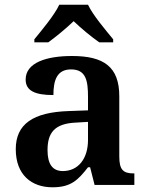

<svg xmlns="http://www.w3.org/2000/svg" viewBox="-20 -786 627 816"><path d="M126 -619V-606H185C216 -628 263 -667 293 -696C323 -667 370 -628 402 -606H461V-619C430 -657 375 -721 354 -766H232C211 -721 157 -657 126 -619ZM203 10C281 10 311 -20 354 -75H363L382 0H551V-49H548C503 -49 487 -65 487 -121V-377C487 -503 420 -548 286 -548C178 -548 89 -520 89 -448C89 -400 129 -382 207 -382C207 -445 222 -491 282 -491C346 -491 354 -442 354 -374V-317L272 -314C121 -309 47 -259 47 -152C47 -42 115 10 203 10ZM247 -59C203 -59 182 -89 182 -148C182 -222 212 -261 303 -265L354 -268V-191C354 -111 312 -59 247 -59Z"/></svg>

Font: Noto Serif Oriya SemiBold
Style: Regular
Weight: 600
Designer: David Williams
Foundry: Google LLC, David Williams
Version: Version 1.051